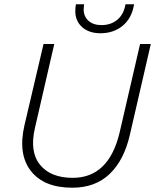

<svg xmlns="http://www.w3.org/2000/svg" viewBox="-20 -865 723 895"><path d="M605 -845Q595 -781 552.5 -745.5Q510 -710 448 -710Q395 -710 363 -738.5Q331 -767 331 -813Q331 -830 334 -845H372Q370 -829 370 -822Q370 -788 392.5 -768Q415 -748 453 -748Q497 -748 527 -773Q557 -798 565 -845ZM317 10Q185 10 124 -68Q63 -146 94 -281L183 -660H233L143 -269Q117 -158 166.5 -97Q216 -36 319 -36Q488 -36 538 -249L633 -660H683L585 -235Q558 -118 491 -54Q424 10 317 10Z"/></svg>

Font: Elaine Sans Light
Style: Italic
Weight: 300
Italic angle: -13°
Designer: Wei Huang
Foundry: Wei Huang
Version: Version 2.001;December 24, 2019;FontCreator 12.0.0.2547 64-b